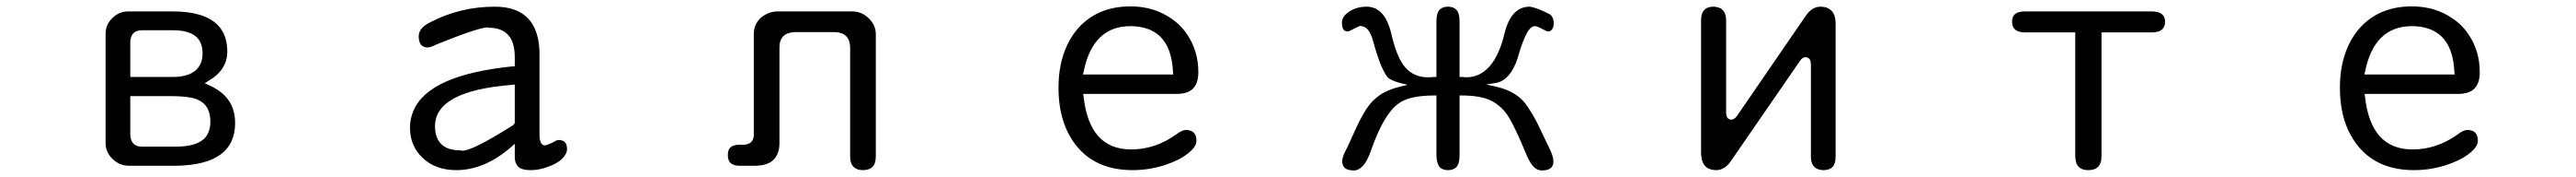

<svg xmlns="http://www.w3.org/2000/svg" viewBox="-20 -514 8040 551"><path d="M713.9 -130.9Q713.9 -149.4 710 -165Q696.3 -221.7 629.9 -250L619.1 -254.9L629.9 -261.7Q689.5 -295.9 689.5 -353.5Q689.5 -406.2 659.2 -436.5Q617.2 -478.5 518.6 -478.5H380.9Q350.6 -478.5 330.1 -457Q309.6 -437.5 309.6 -408.2V-69.3Q309.6 -40 331.1 -19.5Q351.6 1 380.9 2H530.3Q713.9 -1 713.9 -130.9ZM593.8 -297.9Q570.3 -274.4 518.6 -274.4H386.7V-384.8Q387.7 -401.4 396.5 -410.6Q405.3 -419.9 422.9 -419.9H518.6Q572.3 -419.9 594.7 -397.5Q612.3 -379.9 612.3 -348.1Q612.3 -316.4 593.8 -297.9ZM386.7 -214.8H510.7Q577.1 -214.8 600.6 -202.1Q636.7 -184.6 636.7 -135.7Q636.7 -102.5 618.2 -83Q591.8 -57.6 531.2 -57.6H422.9Q405.3 -57.6 396.5 -66.9Q387.7 -76.2 386.7 -92.8Z M1680.7 -61.5Q1664.1 -61.5 1664.1 -96.7V-346.7Q1663.1 -457 1584 -484.4Q1558.6 -493.2 1524.4 -493.2Q1416 -493.2 1322.3 -444.3Q1287.1 -426.8 1287.1 -401.4Q1287.1 -374 1303.7 -368.2Q1308.6 -366.2 1314.5 -366.2Q1324.2 -366.2 1340.8 -375Q1474.6 -428.7 1502 -428.7Q1503.9 -428.7 1504.9 -427.7Q1586.9 -427.7 1586.9 -336.9V-307.6H1582Q1317.4 -281.2 1270.5 -168.9Q1259.8 -144.5 1259.8 -116.2Q1259.8 -59.6 1299.8 -22Q1339.8 15.6 1404.3 15.6Q1493.2 15.6 1577.1 -57.6L1586.9 -66.4V-24.4Q1586.9 -5.9 1597.7 4.9Q1608.4 15.6 1636.2 15.6Q1664.1 15.6 1691.4 4.9Q1719.7 -4.9 1734.9 -20Q1750 -35.2 1750 -49.8Q1750 -71.3 1735.4 -76.2Q1730.5 -78.1 1726.1 -78.1Q1721.7 -78.1 1719.7 -77.6Q1717.8 -77.1 1715.8 -76.2Q1711.9 -74.2 1703.1 -69.3Q1686.5 -61.5 1680.7 -61.5ZM1337.9 -121.1Q1337.9 -231.4 1580.1 -250L1586.9 -251V-132.8Q1586.9 -127 1578.1 -122.1Q1455.1 -44.9 1423.8 -44.9Q1420.9 -44.9 1418.9 -45.9Q1377 -45.9 1357.4 -65.4Q1337.9 -85 1337.9 -121.1Z M2633.8 -27.3Q2633.8 4.9 2656.2 12.7Q2663.1 15.6 2672.9 15.6Q2693.4 15.6 2703.6 5.4Q2713.9 -4.9 2713.9 -27.3V-407.2Q2713.9 -435.5 2691.9 -457Q2669.9 -478.5 2639.6 -478.5H2408.2Q2379.9 -478.5 2356.4 -460Q2333 -439.5 2333 -407.2V-92.8Q2332 -65.4 2302.7 -63.5H2301.8H2285.2Q2267.6 -62.5 2259.8 -54.7Q2252 -47.9 2252 -31.2Q2252 -6.8 2270.5 -1Q2277.3 2 2286.1 2H2335Q2376 2 2394.5 -16.6Q2413.1 -35.2 2413.1 -68.4V-366.2Q2413.1 -389.6 2425.3 -401.4Q2437.5 -413.1 2460 -414.1H2586.9Q2632.8 -412.1 2633.8 -366.2Z M3510.7 -48.8Q3379.9 -48.8 3362.3 -214.8L3361.3 -221.7H3653.3Q3687.5 -221.7 3704.1 -238.3Q3720.7 -254.9 3720.7 -289.1Q3720.7 -355.5 3685.5 -407.2Q3661.1 -443.4 3621.1 -465.8Q3572.3 -494.1 3508.8 -494.1Q3413.1 -494.1 3353.5 -434.6Q3327.1 -408.2 3310.5 -372.1Q3284.2 -315.4 3284.2 -241.2Q3284.2 -125 3344.7 -54.7Q3405.3 15.6 3515.6 15.6Q3565.4 15.6 3612.3 1Q3670.9 -17.6 3699.2 -45.9Q3714.8 -60.5 3714.8 -76.2Q3714.8 -92.8 3706.5 -101.1Q3698.2 -109.4 3681.6 -109.4Q3669.9 -109.4 3650.4 -94.7Q3585.9 -48.8 3510.7 -48.8ZM3362.3 -289.1Q3390.6 -432.6 3508.8 -432.6Q3568.4 -432.6 3602.5 -399.4Q3638.7 -363.3 3641.6 -288.1L3642.6 -282.2H3360.4Z M4455.1 -274.4Q4448.2 -273.4 4436.5 -273.4Q4393.6 -273.4 4366.2 -304.7Q4339.8 -335 4322.3 -412.1Q4311.5 -454.1 4292.5 -473.6Q4273.4 -493.2 4246.1 -493.2Q4210 -493.2 4184.6 -472.7Q4168.9 -460 4168.9 -443.4Q4168.9 -420.9 4180.7 -417Q4186.5 -415 4188.5 -416Q4194.3 -418 4201.2 -421.9Q4223.6 -433.6 4227.5 -433.6Q4228.5 -433.6 4228.5 -432.6Q4253.9 -432.6 4266.6 -384.8Q4289.1 -301.8 4311.5 -273.4Q4321.3 -263.7 4349.6 -255.9L4374 -250L4349.6 -244.1Q4310.5 -234.4 4286.1 -217.3Q4261.7 -200.2 4244.6 -173.8Q4227.5 -147.5 4205.1 -97.7L4185.5 -54.7Q4169.9 -27.3 4169.9 -13.2Q4169.9 1 4176.8 7.8Q4185.5 16.6 4206.1 16.6Q4220.7 16.6 4233.9 2.9Q4247.1 -10.7 4258.8 -43Q4297.9 -156.2 4343.8 -190.4Q4377 -216.8 4458 -216.8H4463.9V-29.3Q4464.8 -3.9 4474.6 6.8Q4483.4 15.6 4500 15.6Q4516.6 15.6 4525.4 6.8Q4536.1 -3.9 4536.1 -29.3V-216.8H4542Q4602.5 -216.8 4635.7 -200.2Q4669.9 -182.6 4691.4 -146.5Q4712.9 -110.4 4746.1 -29.3Q4755.9 -6.8 4767.1 4.9Q4778.3 16.6 4793 16.6Q4813.5 16.6 4822.3 7.8Q4829.1 1 4829.1 -11.7Q4829.1 -28.3 4814.5 -56.6L4778.3 -131.8Q4751 -183.6 4731.4 -203.1Q4702.1 -232.4 4650.4 -244.1L4619.1 -251L4650.4 -255.9Q4694.3 -264.6 4716.8 -331.1Q4738.3 -407.2 4756.8 -425.8Q4763.7 -432.6 4770.5 -432.6Q4777.3 -432.6 4787.1 -427.7Q4806.6 -417 4811.5 -416Q4819.3 -416 4823.2 -420.9Q4830.1 -426.8 4830.1 -442.4Q4830.1 -459 4819.3 -468.8Q4778.3 -490.2 4754.9 -493.2Q4697.3 -493.2 4676.8 -411.1Q4651.4 -304.7 4592.8 -280.3Q4576.2 -273.4 4556.6 -273.4Q4555.7 -273.4 4544.9 -274.4H4536.1V-448.2Q4536.1 -473.6 4525.4 -484.4Q4516.6 -493.2 4500 -493.2Q4483.4 -493.2 4474.6 -484.4Q4463.9 -473.6 4463.9 -448.2V-274.4Z M5632.8 -312.5V-27.3Q5632.8 4.9 5655.3 12.7Q5662.1 15.6 5671.9 15.6Q5690.4 15.6 5700.2 5.9Q5710 -3.9 5710 -27.3V-438.5Q5710 -467.8 5697.3 -480.5Q5684.6 -493.2 5663.1 -493.2Q5635.7 -493.2 5616.2 -463.9L5402.3 -153.3Q5393.6 -141.6 5383.8 -141.6Q5377.9 -141.6 5373 -146.5Q5368.2 -151.4 5368.2 -164.1V-450.2Q5368.2 -487.3 5337.9 -492.2Q5334 -493.2 5329.1 -493.2Q5303.7 -493.2 5294.9 -475.6Q5290 -465.8 5290 -450.2V-39.1Q5290 8.8 5326.2 14.6Q5331.1 15.6 5336.9 15.6Q5364.3 15.6 5383.8 -13.7L5598.6 -324.2Q5605.5 -335.9 5616.2 -335.9Q5625 -335.9 5629.9 -328.1Q5632.8 -322.3 5632.8 -312.5Z M6537.1 -7.8Q6540 -16.6 6540 -28.3V-413.1H6696.3Q6719.7 -413.1 6730.5 -423.8Q6738.3 -431.6 6738.3 -446.3Q6738.3 -460.9 6730.5 -467.8Q6720.7 -478.5 6696.3 -478.5H6301.8Q6278.3 -478.5 6268.6 -468.8Q6260.7 -460.9 6260.7 -446.3Q6260.7 -431.6 6269.5 -422.9Q6279.3 -413.1 6301.8 -413.1H6458V-28.3Q6458 -22.5 6459 -17.6Q6460 -12.7 6460.9 -7.8Q6468.8 15.6 6499 15.6Q6529.3 15.6 6537.1 -7.8Z M7510.7 -48.8Q7379.9 -48.8 7362.3 -214.8L7361.3 -221.7H7653.3Q7687.5 -221.7 7704.1 -238.3Q7720.7 -254.9 7720.7 -289.1Q7720.7 -355.5 7685.5 -407.2Q7661.1 -443.4 7621.1 -465.8Q7572.3 -494.1 7508.8 -494.1Q7413.1 -494.1 7353.5 -434.6Q7327.1 -408.2 7310.5 -372.1Q7284.2 -315.4 7284.2 -241.2Q7284.2 -125 7344.7 -54.7Q7405.3 15.6 7515.6 15.6Q7565.4 15.6 7612.3 1Q7670.9 -17.6 7699.2 -45.9Q7714.8 -60.5 7714.8 -76.2Q7714.8 -92.8 7706.5 -101.1Q7698.2 -109.4 7681.6 -109.4Q7669.9 -109.4 7650.4 -94.7Q7585.9 -48.8 7510.7 -48.8ZM7362.3 -289.1Q7390.6 -432.6 7508.8 -432.6Q7568.4 -432.6 7602.5 -399.4Q7638.7 -363.3 7641.6 -288.1L7642.6 -282.2H7360.4Z"/></svg>

Font: FakePearl
Style: Light
Weight: 350
Version: Version 1.2